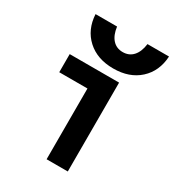

<svg xmlns="http://www.w3.org/2000/svg" viewBox="-183 -867 884 973"><g transform="rotate(30 259.0 -380.5)"><path d="M241 0V-414H76V-520H365V0ZM303 -567Q209 -567 151 -620Q93 -673 88 -761H214Q220 -714 243 -688.5Q266 -663 303 -663Q340 -663 363 -688.5Q386 -714 392 -761H518Q513 -673 455 -620Q397 -567 303 -567Z"/></g></svg>

Font: M PLUS 1 Code SemiBold
Style: Regular
Weight: 600
Designer: Coji Morishita
Foundry: UNDERFOREST DESIGN
Version: Version 1.005